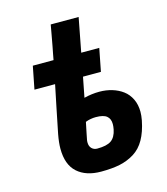

<svg xmlns="http://www.w3.org/2000/svg" viewBox="-103 -752 724 834"><g transform="rotate(-15 259.0 -335.0)"><path d="M202.6 -671.9H223.1H328.1L298.8 -519H379.9L359.9 -416.5H279.3L261.7 -326.2Q296.9 -335 330.6 -335Q360.8 -335 387.7 -326.9Q414.6 -318.8 435.5 -303.2Q456.5 -287.6 468.8 -262.2Q481 -236.8 481 -204.6Q481 -188 477.1 -167Q467.3 -117.2 448.2 -83.5Q429.2 -49.8 399.4 -31.2Q369.6 -12.7 334.2 -5.1Q298.8 2.4 249.5 2.4Q181.6 2.4 142.6 -32.5Q103.5 -67.4 103.5 -139.6Q103.5 -167 110.4 -203.6Q117.7 -241.7 133.3 -316.9Q148.9 -392.1 153.8 -416.5H61L81.1 -519H174.3Q175.8 -525.9 179.4 -546.4Q183.1 -566.9 185.5 -577.6Q190.9 -604.5 194.6 -627.2Q198.2 -649.9 202.6 -671.9ZM287.1 -232.4Q275.4 -232.4 263.7 -230.2Q252 -228 246.1 -225.6L240.7 -223.6Q235.8 -200.2 230.7 -175.3Q225.6 -150.4 225.1 -147Q224.1 -143.1 224.1 -135.3Q224.1 -118.2 233.9 -108.4Q243.7 -98.6 258.3 -98.6Q301.8 -98.6 321.8 -112.8Q341.8 -127 348.6 -160.6Q351.1 -174.3 351.1 -184.1Q351.1 -208 336.4 -220.2Q321.8 -232.4 287.1 -232.4Z"/></g></svg>

Font: Fantasque Sans Mono
Style: Bold Italic
Weight: 700
Italic angle: -11°
Monospace: yes
Designer: Jany Belluz
Version: Version 1.7.1